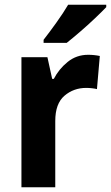

<svg xmlns="http://www.w3.org/2000/svg" viewBox="-20 -786 466 806"><path d="M350 -556Q375 -556 399 -551L387 -412Q379 -414 366.5 -415.5Q354 -417 342 -417Q289 -417 250.5 -384Q212 -351 212 -278V0H70V-546H179L199 -455H206Q227 -496 264 -526Q301 -556 350 -556ZM426 -756Q409 -738 379 -709.5Q349 -681 316.5 -653Q284 -625 260 -606H163V-619Q188 -651 217 -691.5Q246 -732 266 -766H426Z"/></svg>

Font: Noto Sans Ethiopic SemiCondensed
Style: Bold
Weight: 700
Width: 4
Designer: Monotype Design Team
Foundry: Monotype Imaging Inc.
Version: Version 2.102; ttfautohint (v1.8.4.7-5d5b)